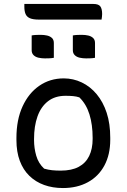

<svg xmlns="http://www.w3.org/2000/svg" viewBox="-20 -939 640 970"><path d="M302 -543Q350 -543 393 -522.5Q436 -502 468.5 -463Q501 -424 519 -369Q537 -314 537 -243V-233Q537 -158 507.5 -103Q478 -48 424 -18.5Q370 11 298 11Q246 11 203 -4.5Q160 -20 128.5 -50.5Q97 -81 80 -126.5Q63 -172 63 -232V-242Q63 -334 94 -401.5Q125 -469 179 -506Q233 -543 302 -543ZM311 -455Q258 -455 222.5 -427.5Q187 -400 169.5 -351Q152 -302 152 -237V-231Q152 -191 163 -152.5Q174 -114 203 -87Q224 -81 243.5 -79Q263 -77 287 -77Q342 -77 377.5 -96Q413 -115 430.5 -151Q448 -187 448 -237V-243Q448 -309 432 -361Q416 -413 381 -447Q366 -452 349 -453.5Q332 -455 311 -455ZM140 -760Q150 -762 162 -762.5Q174 -763 184 -763Q203 -763 218 -759.5Q233 -756 242.5 -747Q252 -738 252 -722V-647Q242 -645 230 -644.5Q218 -644 207 -644Q190 -644 174.5 -647.5Q159 -651 149.5 -660.5Q140 -670 140 -685ZM348 -760Q358 -762 370 -762.5Q382 -763 392 -763Q411 -763 426 -759.5Q441 -756 450.5 -747Q460 -738 460 -722V-647Q450 -645 438 -644.5Q426 -644 415 -644Q398 -644 382.5 -647.5Q367 -651 357.5 -660.5Q348 -670 348 -685ZM103 -919H452Q478 -919 487 -906.5Q496 -894 496 -868Q496 -861 495 -853.5Q494 -846 493 -840H177Q147 -840 131 -847Q115 -854 109 -868.5Q103 -883 103 -905Z"/></svg>

Font: Code D Ace
Style: Regular
Weight: 400
Version: Version 1.085; ttfautohint (v1.8.4.7-5d5b);Nerd Fonts 3.0.2